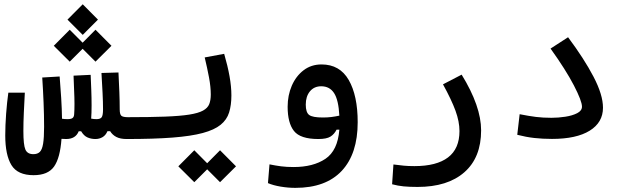

<svg xmlns="http://www.w3.org/2000/svg" viewBox="-20 -656 2970 910"><path d="M139.2 174.3Q63.5 174.3 34.2 126.5Q4.9 78.6 4.9 -14.2Q4.9 -60.5 9 -116.5Q13.2 -172.4 19.5 -216.8H97.7Q95.2 -170.9 93 -123.3Q90.8 -75.7 90.8 -34.7Q90.8 30.8 100.3 52.7Q109.9 74.7 138.2 74.7Q157.7 74.7 168.7 64Q179.7 53.2 184.3 25.1Q189 -2.9 189 -55.2Q189 -110.4 186.5 -170.2Q184.1 -230 180.2 -288.6L262.7 -293.5Q266.6 -247.6 270 -192.1Q273.4 -136.7 273.9 -93.3Q285.6 -91.3 300.3 -91.3Q317.4 -91.3 324.2 -96.9Q331.1 -102.5 331.5 -115.2Q333 -134.3 333 -163.6Q333 -178.2 332.5 -195.3Q331.1 -246.6 328.6 -297.4L409.7 -301.3Q411.1 -268.6 412.6 -230.5Q414.1 -192.4 414.1 -156.2Q414.1 -120.1 412.1 -93.8Q424.3 -91.3 437.5 -91.3Q455.6 -91.3 461.9 -100.3Q468.3 -109.4 468.3 -137.7Q468.3 -172.4 466.1 -215.8Q463.9 -259.3 460.9 -310.1L541.5 -312.5Q543.9 -263.2 545.7 -219.5Q547.4 -175.8 547.4 -137.7Q547.4 -113.3 555.7 -106.9Q564 -100.6 585.9 -100.6Q604.5 -100.6 613.5 -87.6Q622.6 -74.7 622.6 -56.2Q622.6 -22 610.1 -9.5Q597.7 2.9 580.1 2.9Q550.3 2.9 531.5 -6.8Q512.7 -16.6 502 -34.2H489.3Q481 -14.6 465.8 -5.9Q450.7 2.9 432.1 2.9Q412.1 2.9 394.8 -4.6Q377.4 -12.2 364.7 -33.7H353Q338.4 2.9 293.5 2.9Q280.8 2.9 271.5 2Q265.1 92.3 236.3 133.3Q207.5 174.3 139.2 174.3ZM432.6 -363.8 371.6 -424.8 310.5 -363.8 234.9 -439 310.5 -515.1 371.6 -453.6 432.6 -515.1 508.3 -439ZM372.1 -490.7 299.8 -563 372.1 -635.7 444.3 -563Z M580.1 2.9Q564 2.9 564 -52.7Q564 -78.6 570.8 -89.6Q577.6 -100.6 585.9 -100.6Q691.9 -100.6 762.7 -103.3Q833.5 -106 876.7 -112.8Q919.9 -119.6 942.1 -131.8Q964.4 -144 971.7 -162.6Q979 -181.2 979 -208Q979 -244.1 970.7 -288.6Q962.4 -333 950.2 -383.8L1042.5 -400.9Q1059.1 -343.8 1067.9 -294.7Q1076.7 -245.6 1076.7 -203.6Q1076.7 -157.7 1065.9 -123Q1055.2 -88.4 1025.6 -64.5Q996.1 -40.5 940.9 -25.6Q885.7 -10.7 797.4 -3.9Q709 2.9 580.1 2.9ZM1022.9 207.5 961.9 146.5 900.9 207.5 825.2 132.3 900.9 56.2 961.9 117.7 1022.9 56.2 1098.6 132.3Z M1379.9 234.4Q1345.2 234.4 1310.3 228.5Q1275.4 222.7 1250 211.9L1257.3 123Q1286.1 128.9 1312.3 132.3Q1338.4 135.7 1371.1 135.7Q1464.4 135.7 1522.5 96.7Q1580.6 57.6 1588.4 -41.5H1575.2Q1564.5 -20 1546.1 -8.5Q1527.8 2.9 1488.8 2.9Q1403.3 2.9 1373.3 -35.2Q1343.3 -73.2 1343.3 -149.9Q1343.3 -204.1 1363 -249.8Q1382.8 -295.4 1418.9 -323Q1455.1 -350.6 1503.9 -350.6Q1590.3 -350.6 1632.8 -276.9Q1675.3 -203.1 1675.3 -76.7Q1675.3 72.8 1599.9 153.6Q1524.4 234.4 1379.9 234.4ZM1588.4 -107.9Q1584.5 -182.1 1563.5 -214.6Q1542.5 -247.1 1502.4 -247.1Q1468.8 -247.1 1449 -223.1Q1429.2 -199.2 1429.2 -160.2Q1429.2 -123.5 1445.1 -111.3Q1460.9 -99.1 1510.3 -99.1Q1531.2 -99.1 1549.6 -101.3Q1567.9 -103.5 1588.4 -107.9Z M1959 230Q1919.9 230 1892.8 227.3Q1865.7 224.6 1838.4 217.3L1844.7 123.5Q1872.6 127 1893.8 129.2Q1915 131.3 1944.3 131.3Q2049.3 131.3 2103.5 90.1Q2157.7 48.8 2157.7 -34.7Q2157.7 -79.6 2138.9 -131.1Q2120.1 -182.6 2079.6 -256.3L2168 -302.2Q2260.3 -152.3 2260.3 -38.1Q2260.3 90.8 2180.9 160.4Q2101.6 230 1959 230Z M2596.2 2.4Q2551.3 2.4 2512.5 -2Q2473.6 -6.3 2431.6 -17.1L2442.9 -114.7Q2486.8 -106 2520.3 -101.8Q2553.7 -97.7 2593.8 -97.7Q2626 -97.7 2659.4 -102.8Q2692.9 -107.9 2715.6 -119.6Q2738.3 -131.3 2738.3 -150.4Q2738.3 -177.2 2700 -251.2Q2661.6 -325.2 2589.4 -425.8L2672.4 -479.5Q2748 -378.4 2793 -292.5Q2837.9 -206.5 2837.9 -145.5Q2837.9 -75.7 2774.9 -36.6Q2711.9 2.4 2596.2 2.4Z"/></svg>

Font: CaskaydiaMono NF
Style: Regular
Weight: 400
Designer: Aaron Bell
Foundry: Saja Typeworks
Version: Version 2111.001; ttfautohint (v1.8.4);Nerd Fonts 3.1.1